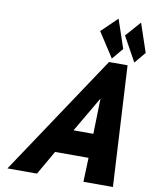

<svg xmlns="http://www.w3.org/2000/svg" viewBox="-115 -1209 1038 1294"><g transform="rotate(10 404.5 -562.0)"><path d="M655.7 -928 591.3 -851 481.9 -1020 589.5 -1124ZM809.5 -928 745.1 -851 651.7 -1020 743.3 -1124ZM556.7 -330H421.1L561.5 -570H563ZM703.6 -825H576.8L27.1 0H229.1L324 -165H552.9L546.9 0H748.9Z"/></g></svg>

Font: Hussar
Style: BdSuprConOblThree
Weight: 700
Foundry: Cannot Into Space Fonts
Version: Version 2.00